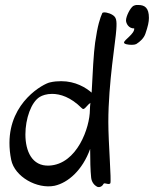

<svg xmlns="http://www.w3.org/2000/svg" viewBox="-20 -736 618 771"><path d="M447 -617C450 -657 446 -667 432 -676C418 -685 396 -689 391 -684C382 -664 372 -635 362 -565C356 -523 352 -442 348 -364C325 -384 283 -410 226 -410C212 -410 196 -409 180 -405C156 -400 18 -328 18 -162C18 -141 20 -118 25 -94C39 -26 129 24 199 10C253 -2 311 -52 342 -138C342 -96 343 -49 346 -23C348 -4 359 8 370 14C384 19 393 8 396 2C400 -4 417 8 423 0C428 -8 415 -163 415 -246C415 -404 445 -576 447 -617ZM341 -295C341 -225 290 -76 177 -71C108 -68 82 -130 82 -196C82 -259 105 -326 140 -347C150 -353 167 -359 189 -359C222 -359 264 -346 308 -302C314 -296 317 -296 331 -312C333 -315 338 -319 343 -323C342 -314 341 -303 341 -295ZM578 -664C578 -704 562 -716 535 -716C530 -716 525 -717 515 -712C503 -704 486 -671 486 -654C486 -643 496 -621 519 -622C521 -600 478 -576 478 -565C478 -559 494 -556 509 -556C516 -556 523 -557 527 -559C543 -569 558 -583 564 -601C574 -630 578 -648 578 -664Z"/></svg>

Font: Oregano
Style: Regular
Weight: 400
Designer: Astigmatic (AOETI)
Foundry: Astigmatic (AOETI)
Version: Version 1.000